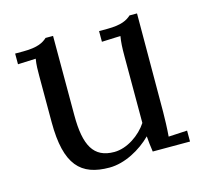

<svg xmlns="http://www.w3.org/2000/svg" viewBox="-82 -603 762 712"><g transform="rotate(-15 298.5 -247.0)"><path d="M415 -153.8V-112.3C388.2 -71.3 336.4 -35.2 287.1 -35.2C208 -35.2 178.7 -88.9 178.7 -205.1V-509.8H149.9C134.8 -496.1 113.8 -482.9 57.1 -482.9H25.9V-441.9L94.7 -444.8C90.8 -421.9 90.8 -400.9 90.8 -379.9V-202.1C90.8 -37.1 145.5 16.1 254.9 16.1C314 16.1 376.5 -18.6 418 -60.1C419.4 -41 421.4 -22.9 424.8 0H567.9V-42L496.1 -38.1C498.5 -65.4 500 -110.4 500 -131.8L501 -509.8H472.2C457 -496.1 436 -482.9 378.9 -482.9H348.1V-441.9L419.9 -444.8C416 -421.9 415 -401.4 415 -368.7Z"/></g></svg>

Font: Parastoo
Style: Regular
Weight: 400
Foundry: Saber Rastikerdar (saber.rastikerdar@gmail.com)
Version: Version 2.0.1